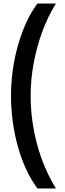

<svg xmlns="http://www.w3.org/2000/svg" viewBox="-20 -820 366 1084"><path d="M42 -280Q42 -372 59 -467Q76 -562 109.5 -648.5Q143 -735 191 -800H296Q251 -729 219.5 -643.5Q188 -558 170.5 -465Q153 -372 153 -280Q153 -141 189.5 -5Q226 131 296 244H191Q140 174 107 87Q74 0 58 -94.5Q42 -189 42 -280Z"/></svg>

Font: Noto Sans Malayalam SemiCondensed SemiBold
Style: Regular
Weight: 600
Width: 4
Designer: Jelle Bosma - Monotype Design Team
Foundry: Monotype Imaging Inc.
Version: Version 2.104; ttfautohint (v1.8.4.7-5d5b)